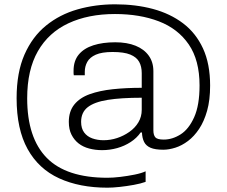

<svg xmlns="http://www.w3.org/2000/svg" viewBox="-20 -717 1051 890"><path d="M478 153Q349 153 254 109.5Q159 66 108 -26Q57 -118 57 -262Q57 -381 93.5 -464Q130 -547 193.5 -598.5Q257 -650 339.5 -673.5Q422 -697 514 -697Q609 -697 689 -675.5Q769 -654 828.5 -609Q888 -564 921 -492.5Q954 -421 954 -320Q954 -253 940 -203.5Q926 -154 903 -119.5Q880 -85 851.5 -63.5Q823 -42 793 -32.5Q763 -23 737 -23Q699 -23 678 -32Q657 -41 648 -59Q639 -77 638 -103H632Q614 -77 585.5 -58.5Q557 -40 523 -30.5Q489 -21 453 -21Q422 -21 393.5 -28.5Q365 -36 344.5 -52Q324 -68 311.5 -92.5Q299 -117 299 -152Q299 -201 324.5 -232.5Q350 -264 396 -280.5Q442 -297 503.5 -303.5Q565 -310 637 -310V-378Q637 -409 625 -430.5Q613 -452 584 -464Q555 -476 502 -476Q452 -476 424 -463.5Q396 -451 384.5 -430Q373 -409 373 -384V-368H322Q321 -373 321 -377.5Q321 -382 321 -389Q321 -435 345 -464Q369 -493 412.5 -507Q456 -521 514 -521Q569 -521 608.5 -505Q648 -489 669.5 -459Q691 -429 691 -387V-113Q691 -91 700 -80.5Q709 -70 739 -70Q779 -70 817 -94Q855 -118 880 -173.5Q905 -229 905 -321Q905 -438 855 -511Q805 -584 716.5 -618Q628 -652 513 -652Q389 -652 297 -609Q205 -566 155.5 -479.5Q106 -393 106 -261Q106 -78 196.5 14.5Q287 107 478 107Q504 107 537.5 103Q571 99 603.5 92.5Q636 86 655 77V126Q633 134 600 140Q567 146 534.5 149.5Q502 153 478 153ZM460 -67Q492 -67 522.5 -77Q553 -87 579.5 -105.5Q606 -124 621.5 -150Q637 -176 637 -208V-264Q541 -264 479 -254Q417 -244 386.5 -220Q356 -196 356 -152Q356 -122 370 -103Q384 -84 408 -75.5Q432 -67 460 -67Z"/></svg>

Font: Archivo SemiBold ExtraLight
Style: Regular
Weight: 250
Version: Version 2.001